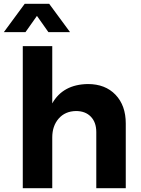

<svg xmlns="http://www.w3.org/2000/svg" viewBox="-40 -983 735 1003"><path d="M-20 -815 89 -963H217L326 -815H213L153 -900L93 -815ZM79 0V-742H233V-443Q289 -542 419 -544Q510 -544 563.5 -488Q617 -432 617 -338V0H463V-293Q463 -344 434.5 -373.5Q406 -403 357 -403Q300 -402 266.5 -363.5Q233 -325 233 -265V0Z"/></svg>

Font: Trueno
Style: SBd
Weight: 600
Designer: Julieta Ulanovsky
Foundry: Julieta Ulanovsky
Version: Version 3.001b